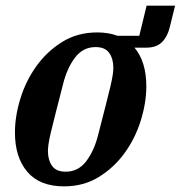

<svg xmlns="http://www.w3.org/2000/svg" viewBox="-20 -649 641 681"><path d="M207 12Q121 12 77 -39.5Q33 -91 33 -179Q33 -237 52.5 -300Q72 -363 109.5 -415Q147 -467 201 -500.5Q255 -534 325 -534Q365 -534 397 -522H474L500 -629H601L582 -552Q574 -519 554.5 -499.5Q535 -480 499 -480H457Q499 -430 499 -343Q499 -285 479.5 -222Q460 -159 422.5 -107Q385 -55 331 -21.5Q277 12 207 12ZM213 -40Q258 -40 286.5 -78Q315 -116 329 -174Q345 -237 355.5 -277.5Q366 -318 372 -344Q378 -370 380 -384.5Q382 -399 382 -409Q382 -440 367.5 -461Q353 -482 319 -482Q274 -482 245.5 -444Q217 -406 203 -348Q187 -285 176.5 -244.5Q166 -204 160 -178Q154 -152 152 -137.5Q150 -123 150 -113Q150 -82 164.5 -61Q179 -40 213 -40Z"/></svg>

Font: IBM Plex Serif SemiBold
Style: Italic
Weight: 600
Italic angle: -14°
Designer: Mike Abbink, Paul van der Laan, Pieter van Rosmalen
Foundry: Bold Monday
Version: Version 2.5